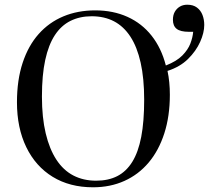

<svg xmlns="http://www.w3.org/2000/svg" viewBox="-20 -781 887 815"><path d="M375 14Q276 14 203.5 -30.5Q131 -75 91.5 -156.5Q52 -238 52 -347Q52 -441 76 -514Q100 -587 144 -636.5Q188 -686 249 -711.5Q310 -737 384 -737Q460 -737 521 -709.5Q582 -682 623.5 -629.5Q665 -577 684 -503Q730 -521 754 -545.5Q778 -570 788 -596Q798 -622 800 -646H782Q746 -646 730 -658.5Q714 -671 714 -697Q714 -717 722 -731Q730 -745 743.5 -753Q757 -761 775 -761Q800 -761 816 -749Q832 -737 839.5 -717.5Q847 -698 847 -675Q847 -642 829.5 -603Q812 -564 778 -530.5Q744 -497 691 -480Q696 -457 698.5 -431.5Q701 -406 701 -379Q701 -288 677.5 -215Q654 -142 611 -91Q568 -40 508 -13Q448 14 375 14ZM388 -14Q440 -14 478 -33.5Q516 -53 541.5 -94Q567 -135 579.5 -200Q592 -265 592 -358Q592 -448 577 -515Q562 -582 533.5 -625.5Q505 -669 464 -690.5Q423 -712 369 -712Q319 -712 279.5 -692.5Q240 -673 213 -632Q186 -591 172 -526.5Q158 -462 158 -371Q158 -282 174 -215Q190 -148 219.5 -103Q249 -58 291.5 -36Q334 -14 388 -14Z"/></svg>

Font: Literata 60pt
Style: Regular
Weight: 400
Designer: Latin by Veronika Burian and Jose Scaglione. Greek by Irene Vlachou. Cyrillic by Vera Evstafieva.
Foundry: TypeTogether
Version: Version 3.002